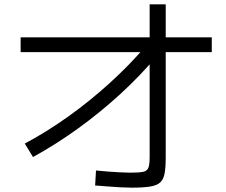

<svg xmlns="http://www.w3.org/2000/svg" viewBox="-20 -832 1040 884"><path d="M94 -171Q194 -224 293.5 -295Q393 -366 485 -449.5Q577 -533 652 -621L707 -580Q628 -485 534 -399Q440 -313 338 -239.5Q236 -166 132 -109ZM587 32Q563 32 535 30.5Q507 29 477 26.5Q447 24 418 22L422 -47Q449 -44 478 -42Q507 -40 533.5 -38.5Q560 -37 580 -37Q621 -37 639.5 -41Q658 -45 663.5 -60.5Q669 -76 669 -108V-812H743V-108Q743 -62 738 -34Q733 -6 717.5 8Q702 22 670.5 27Q639 32 587 32ZM75 -592V-660H955V-592Z"/></svg>

Font: M PLUS 1
Style: Regular
Weight: 400
Designer: Coji Morishita
Foundry: UNDERFOREST DESIGN
Version: Version 1.001